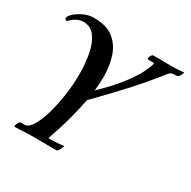

<svg xmlns="http://www.w3.org/2000/svg" viewBox="-155 -837 982 989"><g transform="rotate(30 336.0 -342.5)"><path d="M129 -688Q205 -688 247 -654.5Q289 -621 306.5 -566.5Q324 -512 324 -447Q324 -427 322.5 -406.5Q321 -386 319 -366Q392 -436 432.5 -489.5Q473 -543 491 -579.5Q509 -616 513 -635Q513 -641 506 -641H478Q473 -641 473 -648Q474 -655 479.5 -664Q485 -673 492 -673Q511 -673 545.5 -672.5Q580 -672 604 -672Q618 -672 633.5 -673Q649 -674 660.5 -675Q672 -676 672 -676Q670 -666 663 -654Q656 -642 642 -642Q629 -642 619.5 -640Q610 -638 599 -624Q535 -542 462 -462.5Q389 -383 309 -302Q299 -249 286.5 -200.5Q274 -152 262 -114.5Q250 -77 242.5 -55Q235 -33 235 -33Q255 -33 276 -34.5Q297 -36 312 -37.5Q327 -39 327 -39Q327 -39 323.5 -29.5Q320 -20 314 -10Q308 0 301 0Q301 0 283.5 0Q266 0 242 -0.5Q218 -1 196.5 -1Q175 -1 166 -1Q129 -1 105 1Q81 3 57 3Q53 3 53 -2Q53 -3 53.5 -4.5Q54 -6 54 -7Q55 -12 60 -22Q65 -32 72 -32H94Q117 -32 137.5 -65Q158 -98 174 -152Q190 -206 199.5 -270.5Q209 -335 209 -399Q209 -464 198 -519.5Q187 -575 161.5 -609Q136 -643 94 -643Q71 -643 53 -633Q35 -623 25.5 -613Q16 -603 16 -603Q16 -603 9.5 -605.5Q3 -608 3 -615Q3 -626 22 -643.5Q41 -661 70 -674.5Q99 -688 129 -688Z"/></g></svg>

Font: Sedan
Style: Italic
Weight: 400
Italic angle: -13.8°
Designer: Sebastian Salazar
Foundry: Sebastian Salazar
Version: Version 1.100; ttfautohint (v1.8.4.7-5d5b)